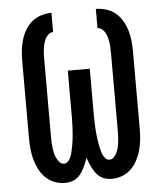

<svg xmlns="http://www.w3.org/2000/svg" viewBox="-53 -781 706 836"><g transform="rotate(-5 300.0 -363.5)"><path d="M403 8Q390 8 377 5Q364 2 353 -5.5Q342 -13 334 -23.5Q326 -34 320 -45.5Q314 -57 309 -69Q304 -81 300 -93Q296 -81 291 -69Q286 -57 280 -45.5Q274 -34 266 -23.5Q258 -13 247 -5.5Q236 2 223 5Q210 8 197 8Q174 8 152 -0.5Q130 -9 113.5 -25Q97 -41 86 -62Q75 -83 69 -105Q63 -127 60.5 -150Q58 -173 58 -196V-539Q58 -562 60.5 -584.5Q63 -607 69.5 -629Q76 -651 88 -671.5Q100 -692 117.5 -706.5Q135 -721 157.5 -728Q180 -735 203 -735V-651Q192 -651 183 -643.5Q174 -636 169 -626Q164 -616 161 -605Q158 -594 156.5 -583Q155 -572 154.5 -561Q154 -550 154 -539V-196Q154 -185 154.5 -173Q155 -161 156.5 -149.5Q158 -138 160.5 -126.5Q163 -115 168 -104.5Q173 -94 181 -85Q189 -76 201 -76Q211 -76 218 -83.5Q225 -91 229 -100Q233 -109 235.5 -118.5Q238 -128 240 -137.5Q242 -147 243.5 -157Q245 -167 246.5 -176.5Q248 -186 248.5 -196Q249 -206 250 -215.5Q251 -225 251 -235Q251 -245 251.5 -255Q252 -265 252 -274.5Q252 -284 252 -294V-478H348V-294Q348 -284 348 -274.5Q348 -265 348.5 -255Q349 -245 349 -235Q349 -225 350 -215.5Q351 -206 351.5 -196Q352 -186 353.5 -176.5Q355 -167 356.5 -157Q358 -147 360 -137.5Q362 -128 364.5 -118.5Q367 -109 371 -100Q375 -91 382 -83.5Q389 -76 399 -76Q411 -76 419 -85Q427 -94 432 -104.5Q437 -115 439.5 -126.5Q442 -138 443.5 -149.5Q445 -161 445.5 -173Q446 -185 446 -196V-539Q446 -550 445.5 -561Q445 -572 443.5 -583Q442 -594 439 -605Q436 -616 431 -626Q426 -636 417 -643.5Q408 -651 397 -651V-735Q420 -735 442.5 -728Q465 -721 482.5 -706.5Q500 -692 512 -671.5Q524 -651 530.5 -629Q537 -607 539.5 -584.5Q542 -562 542 -539V-196Q542 -173 539.5 -150Q537 -127 531 -105Q525 -83 514 -62Q503 -41 486.5 -25Q470 -9 448 -0.5Q426 8 403 8Z"/></g></svg>

Font: Iosevka Custom Medium Extended
Style: Regular
Weight: 500
Width: 7
Monospace: yes
Designer: Belleve Invis
Foundry: Belleve Invis
Version: Version 11.2.4; ttfautohint (v1.8.4)